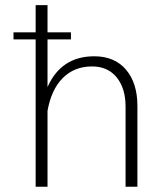

<svg xmlns="http://www.w3.org/2000/svg" viewBox="-20 -708 612 728"><path d="M249 -585.4V-558.6H31.2V-585.4ZM160.2 0H115.2V-688.5H160.2V-377.9Q211.9 -494.6 337.4 -494.6Q414.6 -494.6 457.8 -443.8Q501 -393.1 501 -306.6V0H456.1V-303.7Q456.1 -373 422.4 -414.6Q388.7 -456.1 329.1 -456.1Q261.7 -456.1 218 -412.1Q174.3 -368.2 160.2 -287.6Z"/></svg>

Font: Estedad-FD ExtraLight
Style: Regular
Weight: 200
Designer: Amin Abedi
Version: Version 7.3